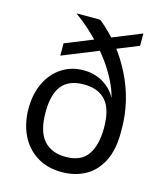

<svg xmlns="http://www.w3.org/2000/svg" viewBox="-111 -812 765 904"><g transform="rotate(15 271.5 -360.0)"><path d="M47 -240Q47 -311 73.5 -365.5Q100 -420 146.5 -450Q193 -480 252 -480Q304 -480 345.5 -456Q387 -432 410 -391Q433 -350 433 -300H419V-330Q419 -392 382.5 -465.5Q346 -539 284 -608.5Q222 -678 149 -730H265Q370 -646 433 -521Q496 -396 496 -260V-240Q496 -157 467.5 -101Q439 -45 389 -17.5Q339 10 274 10Q204 10 152.5 -22.5Q101 -55 74 -111.5Q47 -168 47 -240ZM414 -243Q414 -333 377.5 -374.5Q341 -416 270 -416Q198 -416 163.5 -373.5Q129 -331 129 -243Q129 -150 167 -107Q205 -64 274 -64Q349 -64 381.5 -111.5Q414 -159 414 -243ZM127 -578 478 -720V-660L127 -518Z"/></g></svg>

Font: TASA Orbiter VF Text
Style: Regular
Weight: 400
Designer: Weizhong Zhang
Foundry: 本地遙控
Version: Version 1.001;Glyphs 3.2 (3192)